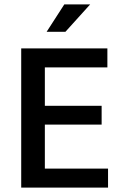

<svg xmlns="http://www.w3.org/2000/svg" viewBox="-20 -849 546 869"><path d="M76 -630H466V-544H183V-370H440V-285H183V-86H469V0H76ZM276 -705H191L271 -829H388Z"/></svg>

Font: Ek Mukta Medium
Style: Regular
Weight: 500
Designer: Girish Dalvi and Yashodeep Gholap
Foundry: Ek Type
Version: Version 2.538;PS 1.002;hotconv 16.6.51;makeotf.lib2.5.65220;